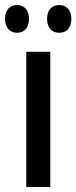

<svg xmlns="http://www.w3.org/2000/svg" viewBox="-43 -747 305 767"><path d="M-23 -672C-23 -635 -2 -616 25 -616C53 -616 73 -635 73 -672C73 -707 53 -727 25 -727C-2 -727 -23 -709 -23 -672ZM145 -672C145 -635 165 -616 194 -616C222 -616 242 -635 242 -672C242 -707 222 -727 194 -727C166 -727 145 -709 145 -672ZM158 0V-540H62V0Z"/></svg>

Font: Noto Sans Hebrew ExtraCondensed Medium
Style: Regular
Weight: 500
Width: 2
Designer: Monotype Design Team
Foundry: Monotype Imaging Inc.
Version: Version 2.004